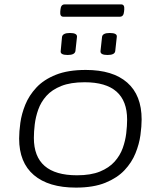

<svg xmlns="http://www.w3.org/2000/svg" viewBox="-20 -847 731 873"><path d="M325 6Q201 6 134 -51Q67 -108 67 -217Q67 -248 72.5 -288.5Q78 -329 95 -371Q112 -413 145.5 -449Q179 -485 234 -507Q289 -529 370 -529Q493 -529 558.5 -471.5Q624 -414 624 -304Q624 -273 618.5 -232.5Q613 -192 596 -150Q579 -108 546 -73Q513 -38 459 -16Q405 6 325 6ZM330 -50Q393 -50 434.5 -67Q476 -84 501 -112Q526 -140 538 -173.5Q550 -207 554 -241Q558 -275 558 -303Q558 -473 365 -473Q301 -473 258.5 -456Q216 -439 191 -411Q166 -383 154 -349Q142 -315 138 -281.5Q134 -248 134 -220Q134 -50 330 -50ZM469 -597Q435 -597 437 -615L444 -679Q446 -697 479 -697Q514 -697 511 -679L504 -615Q502 -597 469 -597ZM288 -597Q253 -597 256 -615L262 -679Q265 -697 298 -697Q332 -697 330 -679L323 -615Q320 -597 288 -597ZM268 -771Q252 -771 254 -794L255 -804Q257 -827 274 -827H531Q547 -827 545 -804L544 -794Q542 -771 525 -771Z"/></svg>

Font: Asap Expanded Expanded Light
Style: Italic
Weight: 300
Width: 7
Italic angle: -6°
Designer: Pablo Cosgaya
Foundry: Omnibus-Type
Version: Version 3.001; ttfautohint (v1.8.4.7-5d5b)